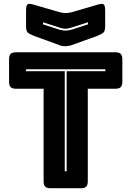

<svg xmlns="http://www.w3.org/2000/svg" viewBox="-20 -997 696 1017"><path d="M409 0H247Q228 0 219.5 -8.5Q211 -17 211 -36V-527H64Q45 -527 36.5 -535.5Q28 -544 28 -563V-684Q28 -703 36.5 -711.5Q45 -720 64 -720H592Q611 -720 619.5 -711.5Q628 -703 628 -684V-563Q628 -544 619.5 -535.5Q611 -527 592 -527H445V-36Q445 -17 436.5 -8.5Q428 0 409 0ZM323 -90H333V-620H538V-630H118V-620H323ZM359 -932 496 -972Q521 -980 529 -974Q537 -968 537 -941V-860Q537 -833 528.5 -825Q520 -817 496 -807L368 -761Q359 -757 348.5 -755Q338 -753 329 -752Q320 -752 312 -753Q304 -754 297 -757L160 -807Q135 -817 126.5 -825Q118 -833 118 -860V-941Q118 -968 126 -974Q134 -980 160 -972L297 -932Q314 -928 328 -928Q342 -928 359 -932ZM208 -879V-868L291 -841Q300 -839 308 -837Q316 -835 327 -835Q338 -835 346 -837Q354 -839 363 -841L446 -868V-879L359 -851Q352 -849 344.5 -847Q337 -845 327 -845Q317 -845 309.5 -847Q302 -849 295 -851Z"/></svg>

Font: Bungee Inline
Style: Regular
Weight: 400
Version: Version 1.000;PS 1.0;hotconv 1.0.72;makeotf.lib2.5.5900